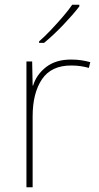

<svg xmlns="http://www.w3.org/2000/svg" viewBox="-20 -786 415 806"><path d="M278 -536Q302 -536 321.5 -533Q341 -530 359 -525L353 -501Q334 -506 317.5 -508.5Q301 -511 278 -511Q195 -511 156 -453Q117 -395 117 -297V0H91V-528H115L117 -427H119Q133 -473 173.5 -504.5Q214 -536 278 -536ZM313 -759Q287 -725 246 -682Q205 -639 165 -606H144V-612Q167 -632 193.5 -660Q220 -688 244.5 -716.5Q269 -745 283 -766H313Z"/></svg>

Font: Noto Sans Tamil Thin
Style: Regular
Weight: 100
Designer: Jelle Bosma - Monotype Design Team
Foundry: Monotype Imaging Inc.
Version: Version 2.004; ttfautohint (v1.8.4.7-5d5b)